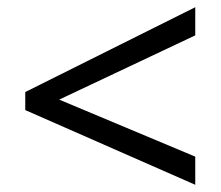

<svg xmlns="http://www.w3.org/2000/svg" viewBox="-20 -628 612 532"><path d="M521 -116V-194L144 -352L521 -530V-608L50 -373V-323Z"/></svg>

Font: Noto Sans Miao
Style: Regular
Weight: 400
Designer: Monotype Design Team
Foundry: Monotype Imaging Inc.
Version: Version 2.003